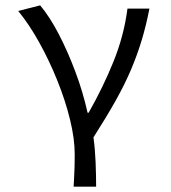

<svg xmlns="http://www.w3.org/2000/svg" viewBox="-20 -518 640 717"><path d="M255 179Q256 157 257 139.5Q258 122 258.5 103.5Q259 85 259 58Q259 0 241.5 -71.5Q224 -143 194 -217.5Q164 -292 126.5 -359.5Q89 -427 48 -477L130 -498Q166 -455 199.5 -390.5Q233 -326 261.5 -250Q290 -174 307 -97H311Q365 -192 404 -288.5Q443 -385 456 -486H538Q526 -424 509.5 -369Q493 -314 469.5 -258.5Q446 -203 411.5 -141.5Q377 -80 329 -5Q335 38 337 87.5Q339 137 339 179Z"/></svg>

Font: Source Code Pro
Style: Regular
Weight: 400
Monospace: yes
Designer: Paul D. Hunt, Teo Tuominen
Foundry: Adobe Systems Incorporated
Version: Version 1.018;hotconv 1.0.116;makeotfexe 2.5.65601